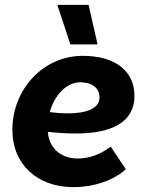

<svg xmlns="http://www.w3.org/2000/svg" viewBox="-20 -759 605 791"><path d="M282 12C369 12 452 -18 498 -62L436 -155C400 -127 353 -106 301 -106C233 -106 183 -145 177 -216C219 -211 258 -209 294 -209C443 -209 534 -258 534 -363C534 -468 453 -529 321 -529C157 -529 31 -390 31 -224C31 -80 136 12 282 12ZM270 -576H382L345 -739H216ZM185 -297C204 -366 253 -420 311 -420C357 -420 390 -398 390 -357C390 -314 340 -292 261 -292C236 -292 210 -294 185 -297Z"/></svg>

Font: Fixel Text 20240404
Style: Bold Italic
Weight: 700
Width: 4
Italic angle: -10°
Designer: AlfaBravo + MacPaw
Foundry: Kyrylo Tkachov, Marchela Mozhyna, Serhii Makarenko, Maria Weinstein, Zakhar Kryvoshyya
Version: Version 1.211;Glyphs 3.2 (3225)